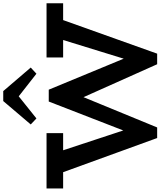

<svg xmlns="http://www.w3.org/2000/svg" viewBox="80 -1080 1014 1215"><g transform="rotate(-90 587.5 -473.0)"><path d="M2 -581V-686H352V-581ZM321 14 90 -622H230L408 -82L367 14ZM339 14 311 -51 552 -672H601L624 -560L388 14ZM788 14 534 -554 580 -672H627L871 -82L833 14ZM805 14 778 -51 954 -622H1082L855 14ZM831 -581V-686H1174V-581ZM445 -750 407 -786 555 -960H618L767 -786L728 -750L585 -862Z"/></g></svg>

Font: BioRhyme ExtraBold
Style: Bold
Weight: 700
Version: Version 1.600;gftools[0.9.33]